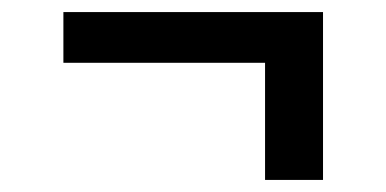

<svg xmlns="http://www.w3.org/2000/svg" viewBox="-20 -402 640 318"><path d="M419 -104V-298H85V-382H515V-104Z"/></svg>

Font: Iosevka Fixed Medium Extended
Style: Regular
Weight: 500
Width: 7
Monospace: yes
Designer: Belleve Invis
Foundry: Belleve Invis
Version: Version 24.1.1; ttfautohint (v1.8.4)